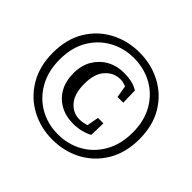

<svg xmlns="http://www.w3.org/2000/svg" viewBox="-154 -806 999 999"><g transform="rotate(45 345.5 -306.0)"><path d="M77 -307Q77 -221 113 -157.5Q149 -94 210 -59.5Q271 -25 345 -25Q421 -25 482 -59.5Q543 -94 579 -157.5Q615 -221 615 -307Q615 -393 579 -455.5Q543 -518 482 -552Q421 -586 345 -586Q271 -586 210 -552Q149 -518 113 -456Q77 -394 77 -307ZM27 -307Q27 -407 70 -478.5Q113 -550 185.5 -588.5Q258 -627 345 -627Q433 -627 505.5 -588.5Q578 -550 621 -478.5Q664 -407 664 -307Q664 -208 621 -135.5Q578 -63 505.5 -24Q433 15 345 15Q258 15 185.5 -24Q113 -63 70 -135.5Q27 -208 27 -307ZM372 -159Q389 -159 413.5 -165.5Q438 -172 458 -189L417 -145L433 -233H473L471 -146Q423 -120 362 -120Q308 -120 266.5 -143Q225 -166 201.5 -208Q178 -250 178 -308Q178 -365 203 -407Q228 -449 269.5 -472Q311 -495 362 -495Q393 -495 417.5 -490Q442 -485 468 -470L470 -382H428L413 -470L453 -426Q432 -443 411.5 -450.5Q391 -458 373 -458Q325 -458 291 -420Q257 -382 257 -308Q257 -235 289.5 -197Q322 -159 372 -159Z"/></g></svg>

Font: Lisu Bosa SemiBold
Style: Regular
Weight: 600
Designer: David Morse, Annie Olsen, Victor Gaultney, Frank Grießhammer (Latin)
Foundry: SIL International
Version: Version 2.000